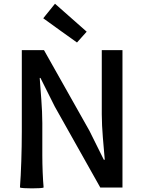

<svg xmlns="http://www.w3.org/2000/svg" viewBox="-20 -1006 774 1030"><path d="M637 -368V-737H526V-393C526 -313 536 -224 542 -149H537L460 -304L216 -737H97V-300C97 -200 93 -75 87 0C97 6 207 6 214 0C210 -43 207 -114 207 -173V-346C207 -427 198 -512 193 -588H197L274 -434L518 0H577H637ZM302 -843 393 -778 445 -836 360 -911 275 -986 212 -908Z"/></svg>

Font: GenSekiGothic2 TW M
Style: Regular
Weight: 500
Version: Version 2.100;PS 2.1;hotconv 16.6.51;makeotf.lib2.5.65220 DE